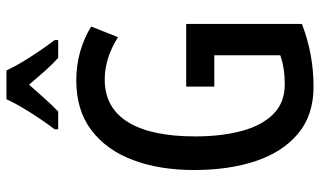

<svg xmlns="http://www.w3.org/2000/svg" viewBox="-218 -762 990 594"><g transform="rotate(-90 277.0 -465.0)"><path d="M306 -384H500V-26Q407 10 306 10Q218 10 161 -37.5Q104 -85 76 -168Q48 -251 48 -359Q48 -467 79 -549Q110 -631 171.5 -677.5Q233 -724 325 -724Q372 -724 414 -712Q456 -700 492 -678L459 -595Q394 -636 328 -636Q241 -636 196.5 -564.5Q152 -493 152 -356Q152 -276 168.5 -213.5Q185 -151 220.5 -115Q256 -79 313 -79Q364 -79 403 -93V-297H306ZM356 -940Q372 -906 398 -865.5Q424 -825 450 -791V-780H395Q375 -798 354.5 -821Q334 -844 312 -870Q289 -844 267.5 -820Q246 -796 229 -780H174V-791Q200 -825 226.5 -867Q253 -909 267 -940Z"/></g></svg>

Font: Noto Sans ExtraCondensed Medium
Style: Regular
Weight: 500
Width: 2
Designer: Monotype Design Team
Foundry: Monotype Imaging Inc.
Version: Version 2.013; ttfautohint (v1.8.4.7-5d5b)